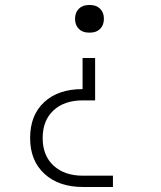

<svg xmlns="http://www.w3.org/2000/svg" viewBox="-20 -576 640 765"><path d="M334 -446Q309 -446 294 -461Q279 -476 279 -501Q279 -526 294 -541Q309 -556 334 -556H339Q364 -556 379 -541Q394 -526 394 -501Q394 -476 379 -461Q364 -446 339 -446ZM310 169Q214 169 157 116.5Q100 64 100 -26Q100 -117 156 -169Q212 -221 309 -221V-345H359V-176H309Q236 -176 193 -136Q150 -96 150 -26Q150 44 193.5 84Q237 124 310 124H430V169Z"/></svg>

Font: JetBrains Mono Extra Light
Style: Regular
Weight: 200
Monospace: yes
Designer: Philipp Nurullin, Konstantin Bulenkov
Foundry: JetBrains
Version: 2.002